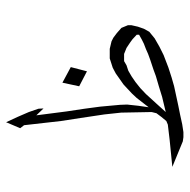

<svg xmlns="http://www.w3.org/2000/svg" viewBox="-16 -602 618 626"><g transform="rotate(-90 293.0 -289.0)"><path d="M336.4 -394.5 387.2 -367.2 373.5 -314.5 324.7 -339.8ZM240.7 -57.6 289.6 -69.3 324.7 -80.1 357.9 -89.8 379.4 -97.7 411.6 -108.4 430.2 -115.2 445.8 -122.1 463.4 -128.9 477.1 -135.7 492.7 -144.5V-152.3L478 -166L467.3 -173.8L449.7 -185.5L430.2 -193.4H406.7L393.1 -185.5L375.5 -179.7L356.9 -168.9L338.4 -156.2L318.8 -140.6L299.3 -122.1L268.1 -87.9ZM481 -93.8 453.6 -78.1 426.3 -64.5 385.3 -48.8 352.1 -38.1 324.7 -30.3 297.4 -24.4 261.2 -16.6 231.9 -10.7 200.7 -3.9 175.3 0H158.7L145 -2L62 -36.1L149.9 -44.9L199.7 -50.8L211.4 -55.7L225.1 -72.3L236.8 -87.9L240.7 -103.5L238.8 -203.1L232.9 -257.8L221.2 -335.9L211.4 -399.4L197.8 -519.5L188 -532.2L207.5 -578.1L225.1 -540L240.7 -503.9L251.5 -472.7L252.4 -456.1L230 -479.5L242.7 -380.9L251.5 -322.3L258.3 -271.5L264.2 -207L265.1 -183.6L261.2 -147.5L256.3 -113.3L286.6 -152.3L301.3 -168L316.9 -182.6L330.6 -195.3L350.1 -209L366.7 -220.7L385.3 -230.5L415.5 -240.2H446.8L471.2 -234.4L482.9 -228.5L498.5 -216.8L515.1 -202.1L523.9 -180.7V-169.9L519 -148.4L512.2 -128.9L502.4 -111.3Z"/></g></svg>

Font: LaylaThuluth
Style: Regular
Weight: 400
Version: Version 2.0